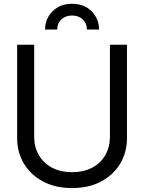

<svg xmlns="http://www.w3.org/2000/svg" viewBox="-20 -958 743 990"><path d="M351.6 11.7Q266.1 11.7 202.4 -22Q138.7 -55.7 103.5 -114Q68.4 -172.4 68.4 -247.1V-727.5H156.2V-253.9Q156.2 -200.7 179.7 -159.2Q203.1 -117.7 247.1 -94Q291 -70.3 351.6 -70.3Q412.6 -70.3 456.3 -94Q500 -117.7 523.4 -159.2Q546.9 -200.7 546.9 -253.9V-727.5H634.8V-247.1Q634.8 -172.4 599.6 -114Q564.5 -55.7 501 -22Q437.5 11.7 351.6 11.7ZM351.6 -938.5Q413.6 -938.5 452.1 -899.9Q490.7 -861.3 490.7 -805.7H428.2Q428.2 -837.4 406.7 -857.7Q385.3 -877.9 351.6 -877.9Q317.9 -877.9 296.4 -857.7Q274.9 -837.4 274.9 -805.7H212.4Q212.4 -861.3 251 -899.9Q289.6 -938.5 351.6 -938.5Z"/></svg>

Font: Inter Display
Style: Regular
Weight: 400
Designer: Rasmus Andersson
Foundry: rsms
Version: Version 4.001;git-9221beed3